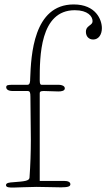

<svg xmlns="http://www.w3.org/2000/svg" viewBox="-20 -845 479 865"><path d="M113 -45C112 -30 92 -28 39 -24C25 -23 7 -22 7 -11C7 0 23 0 41 0C56 0 109 -3 145 -3C175 -3 231 -1 255 -1C289 -1 297 -6 297 -15C297 -24 288 -30 268 -30H159V-424C159 -431 161 -435 177 -435C189 -435 231 -433 243 -433C258 -433 272 -436 272 -447C272 -458 258 -463 245 -463H167C162 -463 159 -467 159 -484C159 -588 159 -799 317 -799C376 -799 397 -771 397 -750C397 -741 393 -737 382 -729C371 -721 367 -713 367 -702C367 -680 381 -667 400 -667C424 -667 439 -689 439 -718C439 -756 412 -825 312 -825C130 -825 120 -595 116 -491C116 -477 115 -463 104 -463H40C16 -463 8 -462 8 -452C8 -444 15 -435 37 -435H104C115 -435 117 -428 117 -409C117 -345 119 -281 119 -217C119 -159 117 -102 113 -45Z"/></svg>

Font: Life Savers
Style: Regular
Weight: 400
Designer: Pablo Impallari, Rodrigo Fuenzalida, Brenda Gallo
Foundry: Pablo Impallari, Rodrigo Fuenzalida, Brenda Gallo
Version: Version 3.000